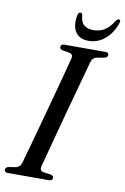

<svg xmlns="http://www.w3.org/2000/svg" viewBox="-98 -932 643 987"><g transform="rotate(10 223.5 -438.0)"><path d="M179.5 -65.5Q173.5 -40.5 193 -36L235 -30Q248.5 -26 248.5 -16Q248.5 0 229 0H14.5Q-2.5 0 -2.5 -14Q-2.5 -27 13 -30.5L49.5 -36.5Q72.5 -40.5 80 -66.5Q87 -90 99 -133.5Q111 -177 126.2 -232.5Q141.5 -288 157.8 -348Q174 -408 189.2 -464.2Q204.5 -520.5 216.5 -566Q228.5 -611.5 235 -637.5Q239.5 -659 220 -663.5L182.5 -670Q168 -674 168 -684.5Q168.5 -700 188.5 -700H402.5Q418.5 -700 418.5 -687Q418.5 -674 401.5 -670L359.5 -662.5Q340.5 -658 333.5 -634.5Q326.5 -608.5 314 -563Q301.5 -517.5 286 -460.8Q270.5 -404 254.2 -344.2Q238 -284.5 223.2 -229Q208.5 -173.5 197 -130.5Q185.5 -87.5 179.5 -65.5ZM320.5 -799.5Q352.5 -799.5 378 -815Q403.5 -830.5 425 -865.5Q433 -876.5 440 -876.5Q452.5 -876.5 446.5 -858.5Q428.5 -804.5 390.8 -772.8Q353 -741 305.5 -741Q258 -741 236.8 -772.8Q215.5 -804.5 226 -859.5Q229 -876.5 241 -876.5Q249 -876.5 251 -865.5Q253 -830 271 -814.8Q289 -799.5 320.5 -799.5Z"/></g></svg>

Font: Fraunces 144pt Soft
Style: Italic
Weight: 400
Italic angle: -16°
Version: Version 1.000;[b76b70a41]